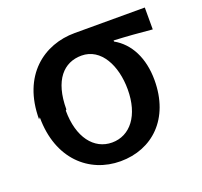

<svg xmlns="http://www.w3.org/2000/svg" viewBox="-107 -668 875 833"><g transform="rotate(-20 330.5 -251.5)"><path d="M50 -255C50 -62 171 44 315 44C462 44 573 -59 573 -237C573 -339 533 -416 465 -454V-459C528 -456 577 -452 641 -446V-547H317C176 -547 44 -452 44 -248ZM170 -248C170 -383 229 -445 311 -445C401 -445 450 -349 450 -239C450 -119 392 -45 308 -45C225 -45 166 -120 166 -244Z"/></g></svg>

Font: GenEiGothic-pro-SemiBold
Style: Regular
Weight: 500
Designer: Ryoko NISHIZUKA (kana & ideographs); Paul D. Hunt (Latin, Greek & Cyrillic); Wenlong ZHANG (bopomofo); Sandoll Communica
Foundry: Adobe Systems Incorporated; o_tamon
Version: Version 1.000.140830